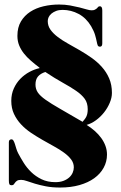

<svg xmlns="http://www.w3.org/2000/svg" viewBox="-20 -714 540 856"><path d="M371.1 -227.1Q371.1 -254.9 357.7 -273.4Q344.2 -292 319.3 -309.1Q294.4 -326.2 259.5 -345.5Q224.6 -364.7 182.1 -393.1Q160.6 -386.2 149.4 -373Q138.2 -359.9 138.2 -336.9Q138.2 -317.4 148.4 -302Q158.7 -286.6 183.1 -269.3Q207.5 -252 247.8 -229Q288.1 -206.1 348.1 -170.9Q353.5 -177.2 357.9 -182.9Q362.3 -188.5 365.2 -194.8Q368.2 -201.2 369.6 -209Q371.1 -216.8 371.1 -227.1ZM436 -521Q436 -512.7 433.3 -509.3Q430.7 -505.9 425.8 -505.9Q418 -505.9 415.5 -512Q413.1 -518.1 410.9 -529.8Q408.7 -541.5 403.8 -558.3Q398.9 -575.2 386.2 -597.2Q364.3 -633.8 330.6 -651.9Q296.9 -669.9 258.8 -669.9Q242.7 -669.9 230.5 -665.3Q218.3 -660.6 209.7 -653.6Q201.2 -646.5 197 -637.7Q192.9 -628.9 192.9 -620.1Q192.9 -598.6 205.1 -581.5Q217.3 -564.5 237.5 -549.1Q257.8 -533.7 283.4 -519.5Q309.1 -505.4 335.9 -489.7Q362.8 -474.1 388.4 -456.1Q414.1 -438 434.3 -415.3Q454.6 -392.6 466.8 -364.3Q479 -335.9 479 -299.8Q479 -278.3 469.2 -255.4Q459.5 -232.4 443.8 -212.6Q428.2 -192.9 408 -178Q387.7 -163.1 366.2 -157.2Q385.7 -145 402.3 -130.4Q418.9 -115.7 431.2 -98.9Q443.4 -82 450.2 -63.5Q457 -44.9 457 -24.9Q457 6.8 442.1 33.9Q427.2 61 400.1 80.6Q373 100.1 334.5 111.1Q295.9 122.1 248 122.1Q211.9 122.1 184.6 116.7Q157.2 111.3 136.2 105Q115.2 98.6 100.3 93.3Q85.4 87.9 74.2 87.9Q62 87.9 56.4 91.6Q50.8 95.2 47.4 99.9Q43.9 104.5 41.3 108.2Q38.6 111.8 32.2 111.8Q23.9 111.8 21.7 106.9Q19.5 102.1 19.5 90.8V-80.1Q19.5 -86.9 22.9 -89.8Q26.4 -92.8 31.2 -92.8Q36.6 -92.8 40 -86.9Q43.5 -81.1 46.4 -72Q49.3 -63 52.5 -52Q55.7 -41 61 -30.8Q71.3 -11.2 85.2 11.2Q99.1 33.7 118.9 53Q138.7 72.3 165.3 85.2Q191.9 98.1 227.1 98.1Q247.6 98.1 262.9 92.3Q278.3 86.4 288.6 77.1Q298.8 67.9 304 55.9Q309.1 43.9 309.1 32.2Q309.1 12.7 297.1 -3.2Q285.2 -19 265.4 -33.4Q245.6 -47.9 220.7 -61.5Q195.8 -75.2 169.7 -90.1Q143.6 -105 118.4 -121.8Q93.3 -138.7 73.7 -159.7Q54.2 -180.7 42.2 -206.3Q30.3 -231.9 30.3 -264.2Q30.3 -294.4 41.5 -319.3Q52.7 -344.2 70.8 -362.8Q88.9 -381.3 111.3 -393.3Q133.8 -405.3 156.2 -410.2V-412.1Q135.7 -427.7 117.7 -443.4Q99.6 -459 86.4 -475.8Q73.2 -492.7 65.4 -511.7Q57.6 -530.8 57.6 -554.2Q57.6 -591.8 73.2 -618.2Q88.9 -644.5 114.7 -661.4Q140.6 -678.2 174.1 -686Q207.5 -693.8 243.2 -693.8Q269.5 -693.8 292.5 -689.7Q315.4 -685.5 334 -680.9Q352.5 -676.3 366.2 -672.1Q379.9 -668 388.2 -668Q398.4 -668 403.3 -670.9Q408.2 -673.8 412.1 -676.8Q415 -680.7 417.7 -683.3Q420.4 -686 425.8 -686Q436 -686 436 -667Z"/></svg>

Font: XB Zar
Style: Bold
Weight: 700
Designer: Behnam
Foundry: Irmug
Version: Version 8.005 2009